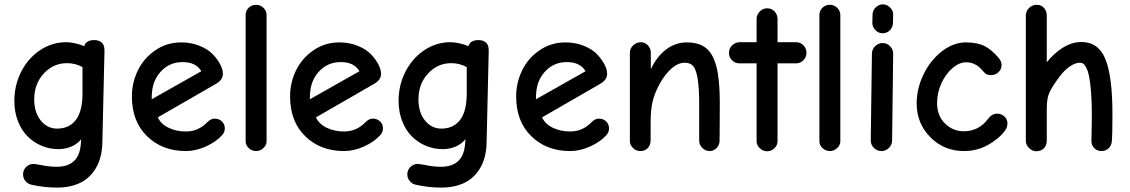

<svg xmlns="http://www.w3.org/2000/svg" viewBox="-20 -688 5190 882"><path d="M241.2 173.8Q182.6 173.8 123 160.2Q106.9 156.2 96.4 143.1Q85.9 129.9 85.9 112.8Q85.9 92.8 100.3 78.9Q114.7 64.9 133.8 64.9Q141.6 64.9 175.3 71.5Q209 78.1 240.2 78.1Q342.8 78.1 351.1 -24.9L353 -48.8Q335.4 -26.4 307.6 -14.6Q279.8 -2.9 248 -2.9Q208.5 -2.9 172.4 -17.8Q136.2 -32.7 107.9 -60.3Q79.6 -87.9 62.7 -130.6Q45.9 -173.3 45.9 -225.1Q45.9 -295.9 76.9 -357.7Q107.9 -419.4 163.1 -456.8Q218.3 -494.1 284.2 -494.1Q319.8 -494.1 367.2 -476.1Q374.5 -503.9 413.1 -503.9Q434.1 -503.9 447.3 -492.4Q460.4 -481 460 -455.1L450.2 -33.2Q448.7 36.1 420.9 83.5Q393.1 130.9 347.4 152.3Q301.8 173.8 241.2 173.8ZM242.2 -97.2Q297.4 -97.2 328.1 -136.7Q358.9 -176.3 358.9 -258.8V-379.9Q325.7 -397.9 288.1 -397.9Q225.1 -397.9 181.2 -350.3Q137.2 -302.7 137.2 -231.9Q137.2 -170.9 167.5 -134Q197.8 -97.2 242.2 -97.2Z M834 5.9Q725.6 5.9 655.8 -62Q585.9 -129.9 585.9 -245.1Q585.9 -308.1 613.3 -364.5Q640.6 -420.9 693.4 -457Q746.1 -493.2 812 -493.2Q858.4 -493.2 897 -477.5Q935.5 -461.9 957.8 -438.5Q980 -415 991.9 -391.6Q1003.9 -368.2 1003.9 -349.1Q1003.9 -321.3 972.7 -303.2L705.1 -148.9Q718.8 -118.2 754.4 -101.1Q790 -84 834 -84Q891.6 -84 932.6 -127Q948.7 -143.1 965.8 -143.1Q985.8 -143.1 999.3 -130.4Q1012.7 -117.7 1012.7 -98.1Q1012.7 -81.1 1001 -67.9Q973.1 -36.6 926.3 -15.4Q879.4 5.9 834 5.9ZM676.8 -231.9 904.8 -360.8Q880.4 -402.8 818.8 -402.8Q761.7 -402.8 723.1 -364Q684.6 -325.2 678.7 -268.1Q676.8 -252.9 676.8 -231.9Z M1156.7 5.9Q1137.7 5.9 1123 -7.3Q1108.4 -20.5 1108.4 -39.1V-619.1Q1108.4 -638.7 1122.3 -652.3Q1136.2 -666 1156.7 -666Q1175.8 -666 1190.2 -652.1Q1204.6 -638.2 1204.6 -619.1V-39.1Q1204.6 -21 1189.7 -7.6Q1174.8 5.9 1156.7 5.9Z M1560.5 5.9Q1452.1 5.9 1382.3 -62Q1312.5 -129.9 1312.5 -245.1Q1312.5 -308.1 1339.8 -364.5Q1367.2 -420.9 1419.9 -457Q1472.7 -493.2 1538.6 -493.2Q1585 -493.2 1623.5 -477.5Q1662.1 -461.9 1684.3 -438.5Q1706.5 -415 1718.5 -391.6Q1730.5 -368.2 1730.5 -349.1Q1730.5 -321.3 1699.2 -303.2L1431.6 -148.9Q1445.3 -118.2 1481 -101.1Q1516.6 -84 1560.5 -84Q1618.2 -84 1659.2 -127Q1675.3 -143.1 1692.4 -143.1Q1712.4 -143.1 1725.8 -130.4Q1739.3 -117.7 1739.3 -98.1Q1739.3 -81.1 1727.5 -67.9Q1699.7 -36.6 1652.8 -15.4Q1606 5.9 1560.5 5.9ZM1403.3 -231.9 1631.3 -360.8Q1606.9 -402.8 1545.4 -402.8Q1488.3 -402.8 1449.7 -364Q1411.1 -325.2 1405.3 -268.1Q1403.3 -252.9 1403.3 -231.9Z M2006.3 173.8Q1947.8 173.8 1888.2 160.2Q1872.1 156.2 1861.6 143.1Q1851.1 129.9 1851.1 112.8Q1851.1 92.8 1865.5 78.9Q1879.9 64.9 1898.9 64.9Q1906.7 64.9 1940.4 71.5Q1974.1 78.1 2005.4 78.1Q2107.9 78.1 2116.2 -24.9L2118.2 -48.8Q2100.6 -26.4 2072.8 -14.6Q2044.9 -2.9 2013.2 -2.9Q1973.6 -2.9 1937.5 -17.8Q1901.4 -32.7 1873 -60.3Q1844.7 -87.9 1827.9 -130.6Q1811 -173.3 1811 -225.1Q1811 -295.9 1842 -357.7Q1873 -419.4 1928.2 -456.8Q1983.4 -494.1 2049.3 -494.1Q2085 -494.1 2132.3 -476.1Q2139.6 -503.9 2178.2 -503.9Q2199.2 -503.9 2212.4 -492.4Q2225.6 -481 2225.1 -455.1L2215.3 -33.2Q2213.9 36.1 2186 83.5Q2158.2 130.9 2112.5 152.3Q2066.9 173.8 2006.3 173.8ZM2007.3 -97.2Q2062.5 -97.2 2093.3 -136.7Q2124 -176.3 2124 -258.8V-379.9Q2090.8 -397.9 2053.2 -397.9Q1990.2 -397.9 1946.3 -350.3Q1902.3 -302.7 1902.3 -231.9Q1902.3 -170.9 1932.6 -134Q1962.9 -97.2 2007.3 -97.2Z M2599.1 5.9Q2490.7 5.9 2420.9 -62Q2351.1 -129.9 2351.1 -245.1Q2351.1 -308.1 2378.4 -364.5Q2405.8 -420.9 2458.5 -457Q2511.2 -493.2 2577.1 -493.2Q2623.5 -493.2 2662.1 -477.5Q2700.7 -461.9 2722.9 -438.5Q2745.1 -415 2757.1 -391.6Q2769 -368.2 2769 -349.1Q2769 -321.3 2737.8 -303.2L2470.2 -148.9Q2483.9 -118.2 2519.5 -101.1Q2555.2 -84 2599.1 -84Q2656.7 -84 2697.8 -127Q2713.9 -143.1 2731 -143.1Q2751 -143.1 2764.4 -130.4Q2777.8 -117.7 2777.8 -98.1Q2777.8 -81.1 2766.1 -67.9Q2738.3 -36.6 2691.4 -15.4Q2644.5 5.9 2599.1 5.9ZM2441.9 -231.9 2669.9 -360.8Q2645.5 -402.8 2584 -402.8Q2526.9 -402.8 2488.3 -364Q2449.7 -325.2 2443.8 -268.1Q2441.9 -252.9 2441.9 -231.9Z M2921.9 5.9Q2902.3 5.9 2887.9 -8.1Q2873.5 -22 2873.5 -40V-445.8Q2873.5 -465.8 2888.9 -480Q2904.3 -494.1 2923.8 -494.1Q2942.4 -494.1 2956.1 -480Q2969.7 -465.8 2969.7 -445.8V-370.1Q2998 -429.7 3040.8 -461.4Q3083.5 -493.2 3134.8 -493.2Q3190.4 -493.2 3222.9 -467.5Q3255.4 -441.9 3271 -381.8Q3286.6 -321.8 3286.6 -216.8Q3286.6 -171.4 3286.1 -119.4Q3285.6 -67.4 3285.6 -42Q3285.6 -22.9 3272.5 -8.5Q3259.3 5.9 3239.7 5.9Q3220.7 5.9 3206.3 -8.5Q3191.9 -22.9 3191.9 -41V-207Q3191.9 -285.6 3184.6 -328.1Q3177.2 -370.6 3163.6 -385.3Q3149.9 -399.9 3125.5 -399.9Q3095.7 -399.9 3065.7 -374.3Q3035.6 -348.6 3009.8 -301.8Q2987.3 -260.7 2978 -221.9Q2968.8 -183.1 2968.8 -127.9V-43.9Q2968.8 -22.5 2956.1 -8.3Q2943.4 5.9 2921.9 5.9Z M3503.9 6.8Q3484.9 6.8 3470.2 -7.1Q3455.6 -21 3455.6 -40V-397H3376.5Q3356.4 -397 3342.5 -411.4Q3328.6 -425.8 3328.6 -444.8Q3328.6 -466.3 3343.8 -480.2Q3358.9 -494.1 3378.9 -494.1H3455.6V-601.1Q3455.6 -620.1 3470 -635Q3484.4 -649.9 3503.9 -649.9Q3524.9 -649.9 3538.3 -635.3Q3551.8 -620.6 3551.8 -601.1V-494.1H3636.7Q3656.7 -494.1 3670.7 -480Q3684.6 -465.8 3684.6 -444.8Q3684.6 -425.8 3670.7 -411.4Q3656.7 -397 3636.7 -397H3551.8V-40Q3551.8 -20.5 3537.6 -6.8Q3523.4 6.8 3503.9 6.8Z M3792.5 5.9Q3773.4 5.9 3758.8 -7.3Q3744.1 -20.5 3744.1 -39.1V-619.1Q3744.1 -638.7 3758.1 -652.3Q3772 -666 3792.5 -666Q3811.5 -666 3825.9 -652.1Q3840.3 -638.2 3840.3 -619.1V-39.1Q3840.3 -21 3825.4 -7.6Q3810.5 5.9 3792.5 5.9Z M4034.2 -535.2Q4015.1 -535.2 4001 -550Q3986.8 -564.9 3987.3 -584L3988.3 -621.1Q3988.8 -640.6 4003.2 -654.3Q4017.6 -668 4036.1 -668Q4054.7 -668 4069.3 -653.1Q4084 -638.2 4083 -620.1L4082 -582Q4081.1 -562 4067.6 -548.6Q4054.2 -535.2 4034.2 -535.2ZM4029.3 5.9Q4009.3 5.9 3994.6 -8.5Q3980 -22.9 3980 -43L3985.4 -440.9Q3985.4 -460.9 4000 -475.6Q4014.6 -490.2 4034.2 -490.2Q4054.7 -490.2 4068.8 -475.8Q4083 -461.4 4083 -440.9L4078.1 -43Q4078.1 -22.9 4063.5 -8.5Q4048.8 5.9 4029.3 5.9Z M4408.7 5.9Q4316.9 5.9 4253.9 -57.6Q4190.9 -121.1 4190.9 -212.9Q4190.9 -280.8 4222.2 -345.7Q4253.4 -410.6 4306.4 -451.9Q4359.4 -493.2 4417 -493.2Q4469.7 -493.2 4502.4 -476.6Q4535.2 -460 4565.9 -423.8Q4581.1 -407.2 4581.1 -389.2Q4581.1 -370.1 4566.7 -356.4Q4552.2 -342.8 4532.7 -342.8Q4520 -342.8 4512.2 -346.7Q4504.4 -350.6 4494.6 -362.8Q4482.9 -375.5 4475.1 -382.3Q4467.3 -389.2 4451.9 -395.5Q4436.5 -401.9 4418 -401.9Q4386.7 -401.9 4355.5 -375.2Q4324.2 -348.6 4304.4 -304.9Q4284.7 -261.2 4284.7 -214.8Q4284.7 -155.8 4321.3 -120.4Q4357.9 -85 4406.7 -85Q4476.1 -85 4518.1 -141.1Q4536.1 -166 4561 -166Q4580.1 -166 4594 -152.8Q4607.9 -139.6 4607.9 -122.1Q4607.9 -102.1 4596.7 -87.9Q4567.4 -48.8 4517.3 -21.5Q4467.3 5.9 4408.7 5.9Z M4740.7 6.8Q4722.2 6.8 4707.3 -7.8Q4692.4 -22.5 4692.4 -41V-617.2Q4692.4 -636.7 4707.3 -651.4Q4722.2 -666 4742.7 -666Q4763.2 -666 4775.9 -651.6Q4788.6 -637.2 4788.6 -617.2V-401.9Q4821.8 -443.8 4863.5 -469.5Q4905.3 -495.1 4947.8 -495.1Q5026.4 -495.1 5058.3 -415.5Q5090.3 -335.9 5090.3 -164.1Q5090.3 -66.9 5087.4 -39.1Q5086.4 -20 5073 -7.1Q5059.6 5.9 5040.5 5.9Q5019.5 5.9 5006.6 -7.6Q4993.7 -21 4993.7 -41Q4993.7 -49.3 4994.6 -85.2Q4995.6 -121.1 4995.6 -157.2Q4995.6 -219.2 4991.9 -265.4Q4988.3 -311.5 4983.2 -336.7Q4978 -361.8 4970.2 -376.7Q4962.4 -391.6 4955.8 -395.8Q4949.2 -399.9 4941.4 -399.9Q4918.9 -399.9 4894.3 -382.6Q4869.6 -365.2 4850.3 -339.8Q4831.1 -314.5 4818.8 -295.2Q4806.6 -275.9 4800.8 -263.2Q4788.6 -235.4 4788.6 -191.9V-43Q4788.6 -19.5 4774.9 -6.3Q4761.2 6.8 4740.7 6.8Z"/></svg>

Font: Comic Neue
Style: Bold
Weight: 700
Designer: Craig Rozynski
Foundry: Craig Rozynski
Version: Version 2.003;hotconv 1.0.109;makeotfexe 2.5.65596